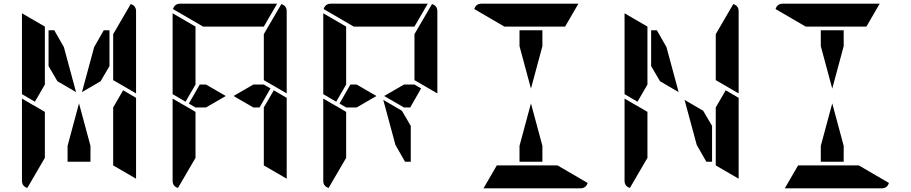

<svg xmlns="http://www.w3.org/2000/svg" viewBox="-20 -1020 4936 1040"><path d="M490 -765 542 -856H573V-662L525 -580L424 -521ZM243 -662V-856H274L326 -765L392 -521L291 -580ZM647 -531 717 -490V-52L593 -124V-138V-144V-302V-396V-438ZM169 -469 99 -510V-948L223 -876V-698V-590V-562ZM223 -165 128 -2Q99 -11 99 -41V-486L159 -451L165 -448L223 -414V-384V-302ZM688 -998Q717 -989 717 -959V-514L593 -586V-698V-835ZM470 -230V-144H346V-230L408 -460Z M1445 -541 1386 -438H1352L1245 -500L1352 -562H1409ZM1463 -531 1533 -490V-52L1409 -124V-138V-144V-302V-396V-438ZM985 -469 915 -510V-948L1039 -876V-698V-590V-562ZM1039 -165 944 -2Q915 -11 915 -41V-486L975 -451L981 -448L1039 -414V-384V-302ZM1080 -876 917 -971Q926 -1000 956 -1000H1162H1286H1481L1409 -876H1370H1286H1162ZM1504 -998Q1533 -989 1533 -959V-514L1409 -586V-698V-835ZM1096 -438H1039L1003 -459L1062 -562H1096L1203 -500Z M2261 -541 2202 -438H2168L2061 -500L2168 -562H2225ZM1801 -469 1731 -510V-948L1855 -876V-698V-590V-562ZM1855 -165 1760 -2Q1731 -11 1731 -41V-486L1791 -451L1797 -448L1855 -414V-384V-302ZM1896 -876 1733 -971Q1742 -1000 1772 -1000H1978H2102H2297L2225 -876H2186H2102H1978ZM2320 -998Q2349 -989 2349 -959V-514L2225 -586V-698V-835ZM1912 -438H1855L1819 -459L1878 -562H1912L2019 -500ZM2205 -338V-144H2174L2122 -235L2056 -479L2157 -420Z M2794 -770V-856H2918V-770L2856 -540ZM2712 -876 2549 -971Q2558 -1000 2588 -1000H2794H2918H3113L3041 -876H3002H2918H2794ZM3000 -124 3163 -29Q3154 0 3124 0H2918H2794H2599L2671 -124H2710H2794H2918ZM2918 -230V-144H2794V-230L2856 -460Z M3507 -662V-856H3538L3590 -765L3656 -521L3555 -580ZM3911 -531 3981 -490V-52L3857 -124V-138V-144V-302V-396V-438ZM3433 -469 3363 -510V-948L3487 -876V-698V-590V-562ZM3487 -165 3392 -2Q3363 -11 3363 -41V-486L3423 -451L3429 -448L3487 -414V-384V-302ZM3952 -998Q3981 -989 3981 -959V-514L3857 -586V-698V-835ZM3837 -338V-144H3806L3754 -235L3688 -479L3789 -420Z M4426 -770V-856H4550V-770L4488 -540ZM4344 -876 4181 -971Q4190 -1000 4220 -1000H4426H4550H4745L4673 -876H4634H4550H4426ZM4632 -124 4795 -29Q4786 0 4756 0H4550H4426H4231L4303 -124H4342H4426H4550ZM4550 -230V-144H4426V-230L4488 -460Z"/></svg>

Font: DSEG14 Modern
Style: Bold
Weight: 700
Designer: Keshikan(Twitter:@keshinomi_88pro)
Version: Version 0.46